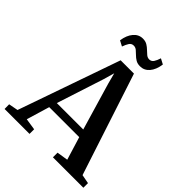

<svg xmlns="http://www.w3.org/2000/svg" viewBox="-279 -1091 1233 1233"><g transform="rotate(45 338.0 -474.0)"><path d="M44.5 -54 287 -748H408L635.5 -53.5L696.5 -42V0H420V-42L496 -54L448 -211H175.5L128.5 -54L207.5 -42V0H-19L-19.5 -42ZM431.5 -264 336.5 -586 317 -660 295.5 -585 191.5 -264ZM402 -808.5Q378.5 -808.5 362 -818.5Q345.5 -828.5 332.8 -841.5Q320 -854.5 307.8 -864.5Q295.5 -874.5 280 -874.5Q260.5 -874.5 249.8 -858Q239 -841.5 230.5 -816.5L193.5 -836Q201 -887.5 226.8 -917.8Q252.5 -948 290 -948Q313.5 -948 330 -938Q346.5 -928 359.5 -915Q372.5 -902 384.8 -892Q397 -882 412 -881.5Q431.5 -881.5 442.2 -897.5Q453 -913.5 461 -940L498 -920.5Q490.5 -867.5 465 -838Q439.5 -808.5 402 -808.5Z"/></g></svg>

Font: Merriweather 60pt SemiBold
Style: Regular
Weight: 600
Version: Version 2.100